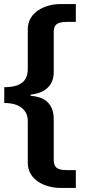

<svg xmlns="http://www.w3.org/2000/svg" viewBox="-20 -762 418 947"><path d="M117 -423C117 -363 84 -332 1 -332V-254C83 -254 117 -214 117 -166V41C117 124 199 165 280 165H354V77H309C259 77 245 62 245 24V-180C242 -264 184 -285 136 -289C127 -290 128 -295 136 -296C185 -301 242 -328 245 -400V-601C245 -630 250 -654 309 -654H354V-742H278C200 -742 117 -700 117 -619Z"/></svg>

Font: Cheyenne Sans
Style: Bold
Weight: 700
Designer: The Public Sans project authors (U.S. Web Design System), Libre Franklin designed by Pablo Impallari and Rodrigo Fuenzal
Foundry: The Cheyenne Sans Project Authors
Version: Version 2.007